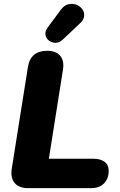

<svg xmlns="http://www.w3.org/2000/svg" viewBox="-20 -978 625 998"><path d="M127 0Q79 0 56.5 -26.5Q34 -53 41 -100L125 -629Q132 -672 157 -693Q182 -714 225 -714Q271 -714 293 -688Q315 -662 307 -614L234 -153H464Q502 -153 523.5 -137Q545 -121 545 -91Q545 -49 520.5 -24.5Q496 0 453 0ZM306 -772Q288 -755 268.5 -755.5Q249 -756 234.5 -767Q220 -778 216.5 -796Q213 -814 227 -834L296 -927Q313 -950 334.5 -955.5Q356 -961 375.5 -954Q395 -947 407 -931.5Q419 -916 417.5 -895.5Q416 -875 395 -856Z"/></svg>

Font: Nunito ExtraLight Black
Style: Italic
Weight: 900
Italic angle: -9°
Version: Version 3.602